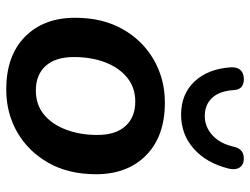

<svg xmlns="http://www.w3.org/2000/svg" viewBox="-113 -679 802 616"><g transform="rotate(90 288.0 -371.0)"><path d="M267 10Q159 10 98 -50Q37 -110 37 -211Q37 -299 73.5 -363.5Q110 -428 172 -463.5Q234 -499 309 -499Q417 -499 478 -439Q539 -379 539 -278Q539 -190 502.5 -125.5Q466 -61 404.5 -25.5Q343 10 267 10ZM270 -85Q316 -85 347.5 -111Q379 -137 396 -182Q413 -227 413 -282Q413 -341 384.5 -372.5Q356 -404 306 -404Q261 -404 229 -378Q197 -352 180 -307.5Q163 -263 163 -207Q163 -148 191.5 -116.5Q220 -85 270 -85ZM348 -551Q282 -551 241.5 -594Q201 -637 196 -710Q194 -748 228 -752Q245 -754 256.5 -746.5Q268 -739 269 -720Q272 -674 294 -650.5Q316 -627 352 -627Q387 -627 414 -651.5Q441 -676 451 -721Q459 -755 493 -752Q510 -751 518 -738Q526 -725 521 -704Q503 -632 457 -591.5Q411 -551 348 -551Z"/></g></svg>

Font: Nunito
Style: Bold Italic
Weight: 700
Italic angle: -9°
Designer: Vernon Adams
Foundry: Vernon Adams
Version: Version 3.601; ttfautohint (v1.8.2.53-6de2)